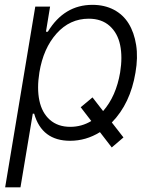

<svg xmlns="http://www.w3.org/2000/svg" viewBox="-20 -573 649 797"><path d="M1.4 204.5 126.4 -545.5H187.9L170.8 -441.4H178.6Q246.4 -552.9 363.6 -552.9Q413.7 -552.9 452.4 -532.7Q491.1 -512.4 514 -475.3Q536.9 -438.2 545.1 -386.4Q553.3 -334.5 542.3 -271.3Q521 -143.1 444.2 -64.6L492.5 -2.5L443.9 39.1L394.9 -24.5Q337 11.4 271 11.4Q153.8 11.4 121.8 -101.2H116.1L65 204.5ZM364 -168.7 408 -111.9Q462 -173.7 478.7 -272.4Q489 -336.3 478.7 -386Q468.4 -435.7 435 -465.6Q401.6 -495.4 348.4 -495.4Q269.9 -495.4 214.8 -433.8Q159.8 -372.2 143.5 -272.4Q132.8 -206 143.5 -155.4Q154.1 -104.8 187.1 -75.6Q220.2 -46.5 271.7 -46.5Q318.9 -46.5 359 -70.7L315 -127.8Z"/></svg>

Font: Karasuma Gothic
Style: Light Italic
Weight: 300
Italic angle: 9.39998°
Designer: Rasmus Andersson / Ryoko Nishizuka
Foundry: rsms
Version: Version 1.00